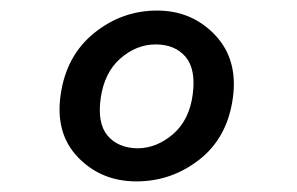

<svg xmlns="http://www.w3.org/2000/svg" viewBox="-20 -721 557 360"><path d="M238.3 -442.9Q274.4 -443.4 304.7 -469.7Q335 -496.1 341.3 -543.5Q347.7 -590.8 328.1 -614.3Q308.1 -637.7 272 -637.7Q235.8 -637.7 205.6 -611.3Q175.8 -585 168.9 -537.6Q162.1 -490.2 181.6 -466.8Q201.2 -443.4 238.3 -442.9ZM416.5 -536.6Q406.2 -462.9 354 -421.9Q301.8 -380.9 235.8 -380.9Q169.9 -380.9 126.5 -425.8Q83 -470.7 93.8 -543.9Q104.5 -617.2 156.7 -659.2Q209 -701.2 274.4 -701.2Q339.8 -701.2 383.3 -655.3Q426.8 -609.4 416.5 -536.6Z"/></svg>

Font: FiraSans-Italic
Style: Italic
Weight: 400
Italic angle: -8°
Designer: Carrois Corporate & Edenspiekermann AG
Foundry: Carrois Corporate GbR & Edenspiekermann AG
Version: Version 3.106;PS 003.106;hotconv 1.0.70;makeotf.lib2.5.58329